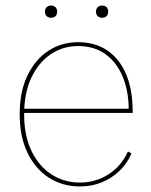

<svg xmlns="http://www.w3.org/2000/svg" viewBox="-20 -662 546 692"><path d="M268 10Q206 10 157 -21Q108 -52 79.5 -110.5Q51 -169 51 -250Q51 -332 79 -390Q107 -448 154.5 -479Q202 -510 261 -510Q323 -510 367 -480Q411 -450 434.5 -394.5Q458 -339 458 -262Q458 -261 458 -259Q458 -257 458 -255H59V-270H451L444 -264Q444 -333 422.5 -385Q401 -437 360.5 -466.5Q320 -496 261 -496Q207 -496 163 -466.5Q119 -437 93 -382Q67 -327 67 -250Q67 -173 93.5 -118Q120 -63 165.5 -33.5Q211 -4 268 -4Q325 -4 371.5 -34Q418 -64 441 -116L454 -109Q438 -72 410 -45.5Q382 -19 346 -4.5Q310 10 268 10ZM164 -642Q174 -642 180 -636Q186 -630 186 -620Q186 -610 180 -604Q174 -598 164 -598Q154 -598 148 -604Q142 -610 142 -620Q142 -630 148 -636Q154 -642 164 -642ZM348 -642Q358 -642 364 -636Q370 -630 370 -620Q370 -610 364 -604Q358 -598 348 -598Q338 -598 332 -604Q326 -610 326 -620Q326 -630 332 -636Q338 -642 348 -642Z"/></svg>

Font: Kantumruy Pro Thin
Style: Regular
Weight: 250
Version: Version 1.002